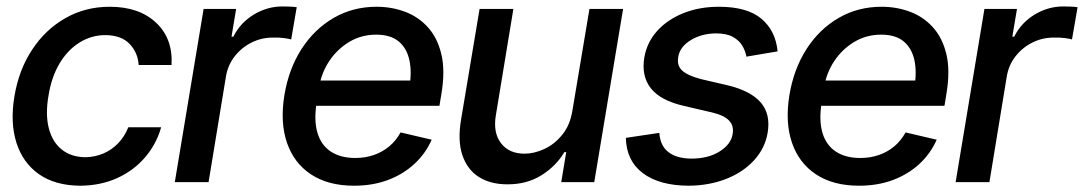

<svg xmlns="http://www.w3.org/2000/svg" viewBox="-20 -574 3415 605"><path d="M232.9 11.2Q153.8 10.7 102.8 -25.1Q51.8 -61 31.7 -124.5Q11.7 -188 25.4 -270Q39.1 -353.5 81.1 -417.2Q123 -481 186 -516.8Q249 -552.7 325.7 -552.7Q418.5 -552.7 471.9 -502.4Q525.4 -452.1 520.5 -369.1H417Q414.6 -407.7 388.7 -435.3Q362.8 -462.9 312 -463.4Q268.1 -463.4 230.5 -439.9Q192.9 -416.5 167.5 -373.8Q142.1 -331.1 132.8 -272.5Q122.6 -213.4 133.8 -169.9Q145 -126.5 174.6 -102.8Q204.1 -79.1 249 -78.6Q279.3 -79.1 305.7 -90.3Q332 -101.6 352.3 -122.6Q372.6 -143.6 384.3 -172.9H487.8Q472.7 -119.6 437 -78.1Q401.4 -36.6 349.4 -12.9Q297.4 10.7 232.9 11.2Z M530.8 0 621.6 -545.9H724.1L709.5 -458.5H715.3Q737.3 -502.4 779.8 -528.1Q822.3 -553.7 870.1 -553.7Q880.4 -553.7 893.3 -553.2Q906.2 -552.7 915 -551.3L897.5 -449.7Q891.6 -451.7 875.5 -453.9Q859.4 -456.1 842.8 -455.6Q805.2 -456.1 773.2 -440.2Q741.2 -424.3 719.5 -396.5Q697.8 -368.7 691.9 -332.5L637.2 0Z M1095.7 11.2Q1014.2 11.2 960.2 -24.4Q906.2 -60.1 884.3 -124Q862.3 -188 876 -273.4Q889.6 -356.4 929.9 -419.2Q970.2 -481.9 1031 -517.3Q1091.8 -552.7 1166.5 -552.7Q1213.9 -552.7 1255.9 -537.1Q1297.9 -521.5 1328.1 -488.3Q1358.4 -455.1 1370.8 -402.8Q1383.3 -350.6 1370.6 -276.4L1364.7 -240.7H930.7L943.8 -320.3H1323.7L1269.5 -295.9Q1278.3 -346.7 1270 -384.5Q1261.7 -422.4 1236.1 -443.6Q1210.4 -464.8 1165.5 -464.8Q1118.7 -464.8 1080.8 -442.1Q1043 -419.4 1018.3 -382.8Q993.7 -346.2 986.3 -303.2L977.5 -249Q968.8 -193.4 980.5 -154.8Q992.2 -116.2 1022.7 -96.2Q1053.2 -76.2 1099.6 -76.2Q1131.3 -76.2 1158.4 -85.7Q1185.5 -95.2 1206.8 -113Q1228 -130.9 1242.2 -156.7L1340.3 -133.8Q1320.8 -89.8 1285.6 -57.4Q1250.5 -24.9 1202.4 -6.8Q1154.3 11.2 1095.7 11.2Z M1783.7 -225.6 1837.4 -545.9H1943.4L1852.5 0H1748.5L1764.2 -94.7H1758.3Q1732.9 -51.3 1686.5 -22Q1640.1 7.3 1578.1 6.8Q1525.9 6.8 1489.3 -16.1Q1452.6 -39.1 1437 -85Q1421.4 -130.9 1433.1 -198.7L1491.2 -545.9H1597.7L1542.5 -210.9Q1533.2 -155.8 1558.8 -122.6Q1584.5 -89.4 1633.3 -89.8Q1663.1 -89.8 1695.1 -104.5Q1727.1 -119.1 1751.7 -149.4Q1776.4 -179.7 1783.7 -225.6Z M2430.2 -412.1 2332 -395.5Q2328.6 -414.1 2318.6 -430.7Q2308.6 -447.3 2288.8 -458Q2269 -468.8 2235.8 -468.8Q2190.4 -468.3 2156.2 -447.3Q2122.1 -426.3 2117.2 -394.5Q2112.3 -367.7 2129.4 -351.8Q2146.5 -335.9 2189 -324.7L2272.9 -305.2Q2345.7 -287.6 2377.2 -251Q2408.7 -214.4 2398.9 -155.8Q2390.6 -106.9 2356.4 -69.3Q2322.3 -31.7 2268.8 -10.5Q2215.3 10.7 2149.9 11.2Q2057.1 10.7 2005.4 -28.6Q1953.6 -67.9 1952.1 -139.6L2057.6 -155.3Q2060.1 -115.2 2085.9 -95Q2111.8 -74.7 2158.2 -74.2Q2211.9 -74.2 2247.8 -96.9Q2283.7 -119.6 2288.6 -151.9Q2293 -177.2 2277.6 -193.8Q2262.2 -210.4 2223.6 -219.7L2135.3 -240.2Q2061 -257.3 2030.8 -295.9Q2000.5 -334.5 2010.3 -393.1Q2018.6 -440.9 2051 -476.8Q2083.5 -512.7 2133.8 -532.7Q2184.1 -552.7 2245.1 -552.7Q2335 -552.7 2379.6 -514.6Q2424.3 -476.6 2430.2 -412.1Z M2687 11.2Q2605.5 11.2 2551.5 -24.4Q2497.6 -60.1 2475.6 -124Q2453.6 -188 2467.3 -273.4Q2481 -356.4 2521.2 -419.2Q2561.5 -481.9 2622.3 -517.3Q2683.1 -552.7 2757.8 -552.7Q2805.2 -552.7 2847.2 -537.1Q2889.2 -521.5 2919.4 -488.3Q2949.7 -455.1 2962.2 -402.8Q2974.6 -350.6 2961.9 -276.4L2956.1 -240.7H2522L2535.2 -320.3H2915L2860.8 -295.9Q2869.6 -346.7 2861.3 -384.5Q2853 -422.4 2827.4 -443.6Q2801.8 -464.8 2756.8 -464.8Q2710 -464.8 2672.1 -442.1Q2634.3 -419.4 2609.6 -382.8Q2585 -346.2 2577.6 -303.2L2568.8 -249Q2560.1 -193.4 2571.8 -154.8Q2583.5 -116.2 2614 -96.2Q2644.5 -76.2 2690.9 -76.2Q2722.7 -76.2 2749.8 -85.7Q2776.9 -95.2 2798.1 -113Q2819.3 -130.9 2833.5 -156.7L2931.6 -133.8Q2912.1 -89.8 2877 -57.4Q2841.8 -24.9 2793.7 -6.8Q2745.6 11.2 2687 11.2Z M2991.2 0 3082 -545.9H3184.6L3169.9 -458.5H3175.8Q3197.8 -502.4 3240.2 -528.1Q3282.7 -553.7 3330.6 -553.7Q3340.8 -553.7 3353.8 -553.2Q3366.7 -552.7 3375.5 -551.3L3357.9 -449.7Q3352.1 -451.7 3335.9 -453.9Q3319.8 -456.1 3303.2 -455.6Q3265.6 -456.1 3233.6 -440.2Q3201.7 -424.3 3179.9 -396.5Q3158.2 -368.7 3152.3 -332.5L3097.7 0Z"/></svg>

Font: Inter Tight Medium
Style: Italic
Weight: 500
Italic angle: -9.39999°
Designer: Rasmus Andersson
Foundry: rsms
Version: Version 3.004